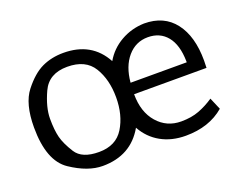

<svg xmlns="http://www.w3.org/2000/svg" viewBox="-93 -718 1123 899"><g transform="rotate(-20 468.0 -268.5)"><path d="M488.3 -103Q422.4 12.2 281.7 12.2Q208 12.2 124 -44.2Q40 -100.6 40 -267.1Q40 -385.3 86.7 -444.6Q133.3 -503.9 181.2 -526.4Q229 -548.8 288.1 -548.8Q428.7 -548.8 490.7 -434.1Q520.5 -485.8 573.7 -516.4Q627 -546.9 690.4 -548.8Q789.1 -548.8 842.3 -479.7Q895.5 -410.6 895.5 -290L894.5 -253.4H533.7Q533.7 -164.6 580.1 -111.3Q626.5 -58.1 698.2 -58.1Q749.5 -58.1 787.8 -72.8Q826.2 -87.4 862.3 -111.8L887.7 -52.2Q812.5 12.2 695.8 12.2Q625.5 12.2 572.3 -17.6Q519 -47.4 488.3 -103ZM282.7 -481.4Q190.9 -481.4 157.7 -408.9Q124.5 -336.4 124.5 -279.8Q124.5 -223.6 133.8 -187Q143.1 -150.4 173.1 -102.8Q203.1 -55.2 287.6 -55.2Q372.6 -55.2 411.1 -117.9Q449.7 -180.7 449.7 -269Q449.7 -357.4 411.9 -419.4Q374 -481.4 282.7 -481.4ZM816.4 -309.6V-315.9Q814.9 -397 780 -439.7Q745.1 -482.4 684.6 -482.4Q624 -482.4 583.7 -435.5Q543.5 -388.7 536.6 -309.6Z"/></g></svg>

Font: Oxygen-Regular
Style: Regular
Weight: 400
Designer: Vernon Adams
Foundry: Vernon Adams
Version: Version Release 0.2.3 webfont; ttfautohint (v0.93.3-1d66) -l